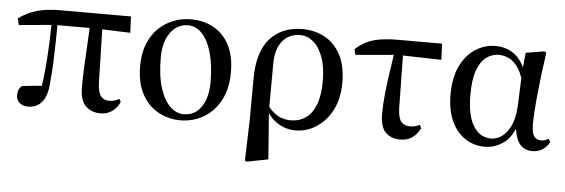

<svg xmlns="http://www.w3.org/2000/svg" viewBox="-49 -695 3113 1057"><g transform="rotate(5 1507.5 -166.0)"><path d="M115 14Q86 14 68 -2Q50 -18 50 -44Q50 -61 55.5 -74Q61 -87 73 -96Q103 -100 134.5 -103Q166 -106 202 -107L177 -79Q189 -148 194.5 -218Q200 -288 202.5 -355Q205 -422 206 -482H238Q238 -426 237 -364.5Q236 -303 233.5 -242Q231 -181 225 -125Q221 -56 192.5 -21Q164 14 115 14ZM26 -429 17 -465Q63 -499 117 -514.5Q171 -530 246 -530H637L641 -440L444 -447H223ZM515 16Q465 16 433.5 -15Q402 -46 402 -117Q402 -167 404.5 -226.5Q407 -286 411 -351.5Q415 -417 418 -482H485L493 -149Q495 -98 511.5 -77.5Q528 -57 556 -57Q575 -57 587.5 -61Q600 -65 613 -72L622 -56Q606 -21 579 -2.5Q552 16 515 16Z M958 16Q892 16 835.5 -14.5Q779 -45 745 -107Q711 -169 711 -264Q711 -333 732 -385Q753 -437 789 -472Q825 -507 871 -525Q917 -543 967 -543Q1039 -543 1094.5 -512Q1150 -481 1181 -420.5Q1212 -360 1212 -270Q1212 -199 1191 -145.5Q1170 -92 1134 -56Q1098 -20 1052.5 -2Q1007 16 958 16ZM972 -19Q1015 -19 1044.5 -43Q1074 -67 1089.5 -109.5Q1105 -152 1105 -205Q1105 -300 1086 -368Q1067 -436 1033 -472.5Q999 -509 954 -509Q915 -509 884.5 -485.5Q854 -462 837 -419.5Q820 -377 820 -322Q820 -219 841.5 -151.5Q863 -84 898 -51.5Q933 -19 972 -19Z M1331 205 1338 -21 1339 -244Q1339 -397 1405.5 -470Q1472 -543 1584 -543Q1652 -543 1707 -513.5Q1762 -484 1795 -423Q1828 -362 1828 -268Q1828 -180 1795 -116.5Q1762 -53 1708.5 -18.5Q1655 16 1595 16Q1539 16 1495 -12.5Q1451 -41 1425 -90H1421L1436 -105Q1459 -73 1490.5 -55Q1522 -37 1563 -37Q1610 -37 1645.5 -62Q1681 -87 1700.5 -138Q1720 -189 1720 -266Q1720 -346 1700 -400Q1680 -454 1647 -481.5Q1614 -509 1575 -509Q1513 -509 1477 -465Q1441 -421 1440 -343L1439 -90V-79L1459 188L1341 211Z M1886 -427 1879 -458Q1907 -484 1939 -500Q1971 -516 2014 -523Q2057 -530 2116 -530H2356L2360 -441L2116 -447ZM2172 16Q2122 16 2091.5 -14Q2061 -44 2061 -114Q2061 -171 2067.5 -231.5Q2074 -292 2083 -352Q2092 -412 2100 -466H2147L2152 -154Q2154 -101 2171 -81Q2188 -61 2218 -61Q2234 -61 2247 -64Q2260 -67 2273 -74L2282 -56Q2264 -21 2237.5 -2.5Q2211 16 2172 16Z M2640 15Q2579 15 2530.5 -17Q2482 -49 2454.5 -109.5Q2427 -170 2427 -256Q2427 -350 2458.5 -414Q2490 -478 2541 -510.5Q2592 -543 2651 -543Q2720 -543 2767.5 -500Q2815 -457 2832 -372H2839L2818 -336Q2806 -396 2784 -430.5Q2762 -465 2733.5 -480.5Q2705 -496 2673 -496Q2636 -496 2605 -473.5Q2574 -451 2555 -400.5Q2536 -350 2536 -265Q2536 -148 2572.5 -90.5Q2609 -33 2670 -33Q2699 -33 2727.5 -52Q2756 -71 2776.5 -112.5Q2797 -154 2801 -221L2809 -417L2819 -520L2922 -537L2932 -529Q2924 -475 2917 -418.5Q2910 -362 2904.5 -308.5Q2899 -255 2896 -209.5Q2893 -164 2893 -132Q2893 -85 2906 -66Q2919 -47 2944 -47Q2958 -47 2967.5 -50.5Q2977 -54 2986 -59L2997 -43Q2985 -18 2960.5 -1Q2936 16 2903 16Q2856 16 2831 -17Q2806 -50 2799 -127L2813 -129Q2788 -49 2740 -17Q2692 15 2640 15Z"/></g></svg>

Font: Noto Serif TC SemiBold
Style: Regular
Weight: 600
Version: Version 2.002-H1;hotconv 1.1.0;makeotfexe 2.6.0